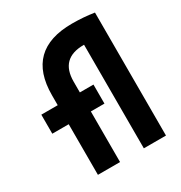

<svg xmlns="http://www.w3.org/2000/svg" viewBox="-174 -866 933 990"><g transform="rotate(-30 293.0 -371.0)"><path d="M122.6 0V-473.6Q122.6 -742.2 396.5 -742.2Q463.9 -742.2 526.9 -732.4L514.2 -609.9Q476.9 -613.8 448.4 -615.2Q419.9 -616.7 393.6 -616.7Q254.4 -616.7 254.4 -478.5V0ZM24.9 -301.3V-414.6H335.4V-301.3ZM396 0V-732.4H527.8V0Z"/></g></svg>

Font: Cascadia Code PL
Style: Regular
Weight: 400
Monospace: yes
Designer: Aaron Bell
Foundry: Saja Typeworks
Version: Version 2102.003